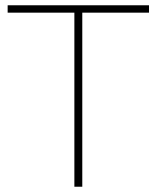

<svg xmlns="http://www.w3.org/2000/svg" viewBox="-20 -708 594 728"><path d="M9 -660V-688H545V-660H292V0H262V-660Z"/></svg>

Font: Roundo ExtraLight
Style: Regular
Weight: 250
Designer: Namrata Goyal (Gurmukhi), Shiva Nallaperumal (Latin)
Foundry: Indian Type Foundry
Version: Version 1.000;PS 1.0;hotconv 1.0.88;makeotf.lib2.5.647800